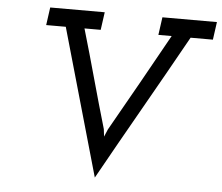

<svg xmlns="http://www.w3.org/2000/svg" viewBox="-52 -758 981 849"><g transform="rotate(5 438.5 -334.0)"><path d="M137 -700 126 -621H213Q260 -456 306 -294.5Q352 -133 399 32Q491 -133 583 -294.5Q675 -456 767 -621H866L877 -700H635L624 -621H683Q622 -511 561 -402.5Q500 -294 438 -185L424 -152L420 -185Q388 -294 358 -403Q328 -512 296 -621H368L379 -700Z"/></g></svg>

Font: Josefin Slab Thin
Style: Bold Italic
Weight: 700
Italic angle: -12°
Version: Version 2.000